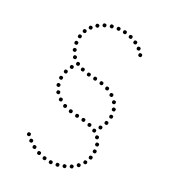

<svg xmlns="http://www.w3.org/2000/svg" viewBox="-192 -809 886 993"><g transform="rotate(30 250.5 -313.0)"><path d="M390 -627Q380 -627 380 -637Q380 -647 390 -647Q400 -647 400 -637Q400 -627 390 -627ZM366 -652Q356 -652 356 -662Q356 -672 366 -672Q376 -672 376 -662Q376 -652 366 -652ZM335 -671Q325 -671 325 -681Q325 -691 335 -691Q345 -691 345 -681Q345 -671 335 -671ZM300 -684Q290 -684 290 -694Q290 -704 300 -704Q310 -704 310 -694Q310 -684 300 -684ZM262 -690Q252 -690 252 -700Q252 -710 262 -710Q272 -710 272 -700Q272 -690 262 -690ZM225 -689Q215 -689 215 -699Q215 -709 225 -709Q235 -709 235 -699Q235 -689 225 -689ZM188 -682Q178 -682 178 -692Q178 -702 188 -702Q198 -702 198 -692Q198 -682 188 -682ZM153 -668Q143 -668 143 -678Q143 -688 153 -688Q163 -688 163 -678Q163 -668 153 -668ZM122 -648Q112 -648 112 -658Q112 -668 122 -668Q132 -668 132 -658Q132 -648 122 -648ZM97 -622Q87 -622 87 -632Q87 -642 97 -642Q107 -642 107 -632Q107 -622 97 -622ZM79 -591Q69 -591 69 -601Q69 -611 79 -611Q89 -611 89 -601Q89 -591 79 -591ZM71 -555Q61 -555 61 -565Q61 -575 71 -575Q81 -575 81 -565Q81 -555 71 -555ZM72 -517Q62 -517 62 -527Q62 -537 72 -537Q82 -537 82 -527Q82 -517 72 -517ZM83 -481Q73 -481 73 -491Q73 -501 83 -501Q93 -501 93 -491Q93 -481 83 -481ZM103 -449Q93 -449 93 -459Q93 -469 103 -469Q113 -469 113 -459Q113 -449 103 -449ZM134 -427Q124 -427 124 -437Q124 -447 134 -447Q144 -447 144 -437Q144 -427 134 -427ZM170 -414Q160 -414 160 -424Q160 -434 170 -434Q180 -434 180 -424Q180 -414 170 -414ZM210 -407Q200 -407 200 -417Q200 -427 210 -427Q220 -427 220 -417Q220 -407 210 -407ZM249 -405Q239 -405 239 -415Q239 -425 249 -425Q259 -425 259 -415Q259 -405 249 -405ZM289 -401Q279 -401 279 -411Q279 -421 289 -421Q299 -421 299 -411Q299 -401 289 -401ZM328 -392Q318 -392 318 -402Q318 -412 328 -412Q338 -412 338 -402Q338 -392 328 -392ZM364 -374Q354 -374 354 -384Q354 -394 364 -394Q374 -394 374 -384Q374 -374 364 -374ZM394 -348Q384 -348 384 -358Q384 -368 394 -368Q404 -368 404 -358Q404 -348 394 -348ZM412 -315Q402 -315 402 -325Q402 -335 412 -335Q422 -335 422 -325Q422 -315 412 -315ZM419 -276Q409 -276 409 -286Q409 -296 419 -296Q429 -296 429 -286Q429 -276 419 -276ZM414 -236Q404 -236 404 -246Q404 -256 414 -256Q424 -256 424 -246Q424 -236 414 -236ZM399 -200Q389 -200 389 -210Q389 -220 399 -220Q409 -220 409 -210Q409 -200 399 -200ZM96 -5Q106 -5 106 5Q106 15 96 15Q86 15 86 5Q86 -5 96 -5ZM123 18Q133 18 133 28Q133 38 123 38Q113 38 113 28Q113 18 123 18ZM154 38Q164 38 164 48Q164 58 154 58Q144 58 144 48Q144 38 154 38ZM190 53Q200 53 200 63Q200 73 190 73Q180 73 180 63Q180 53 190 53ZM228 62Q238 62 238 72Q238 82 228 82Q218 82 218 72Q218 62 228 62ZM266 64Q276 64 276 74Q276 84 266 84Q256 84 256 74Q256 64 266 64ZM303 58Q313 58 313 68Q313 78 303 78Q293 78 293 68Q293 58 303 58ZM338 46Q348 46 348 56Q348 66 338 66Q328 66 328 56Q328 46 338 46ZM371 29Q381 29 381 39Q381 49 371 49Q361 49 361 39Q361 29 371 29ZM399 5Q409 5 409 15Q409 25 399 25Q389 25 389 15Q389 5 399 5ZM421 -25Q431 -25 431 -15Q431 -5 421 -5Q411 -5 411 -15Q411 -25 421 -25ZM433 -60Q443 -60 443 -50Q443 -40 433 -40Q423 -40 423 -50Q423 -60 433 -60ZM435 -98Q445 -98 445 -88Q445 -78 435 -78Q425 -78 425 -88Q425 -98 435 -98ZM428 -135Q438 -135 438 -125Q438 -115 428 -115Q418 -115 418 -125Q418 -135 428 -135ZM409 -167Q419 -167 419 -157Q419 -147 409 -147Q399 -147 399 -157Q399 -167 409 -167ZM379 -190Q389 -190 389 -180Q389 -170 379 -170Q369 -170 369 -180Q369 -190 379 -190ZM343 -203Q353 -203 353 -193Q353 -183 343 -183Q333 -183 333 -193Q333 -203 343 -203ZM303 -210Q313 -210 313 -200Q313 -190 303 -190Q293 -190 293 -200Q293 -210 303 -210ZM264 -212Q274 -212 274 -202Q274 -192 264 -192Q254 -192 254 -202Q254 -212 264 -212ZM224 -216Q234 -216 234 -206Q234 -196 224 -196Q214 -196 214 -206Q214 -216 224 -216ZM185 -225Q195 -225 195 -215Q195 -205 185 -205Q175 -205 175 -215Q175 -225 185 -225ZM149 -243Q159 -243 159 -233Q159 -223 149 -223Q139 -223 139 -233Q139 -243 149 -243ZM119 -269Q129 -269 129 -259Q129 -249 119 -249Q109 -249 109 -259Q109 -269 119 -269ZM101 -302Q111 -302 111 -292Q111 -282 101 -282Q91 -282 91 -292Q91 -302 101 -302ZM94 -341Q104 -341 104 -331Q104 -321 94 -321Q84 -321 84 -331Q84 -341 94 -341ZM99 -381Q109 -381 109 -371Q109 -361 99 -361Q89 -361 89 -371Q89 -381 99 -381ZM114 -417Q124 -417 124 -407Q124 -397 114 -397Q104 -397 104 -407Q104 -417 114 -417Z"/></g></svg>

Font: Raleway Dots
Style: Regular
Weight: 400
Designer: Matt McInerney, Pablo Impallari, Rodrigo Fuenzalida, Brenda Gallo
Foundry: Matt McInerney, Pablo Impallari, Rodrigo Fuenzalida, Brenda Gallo
Version: Version 1.000